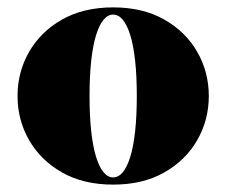

<svg xmlns="http://www.w3.org/2000/svg" viewBox="-20 -490 612 520"><path d="M286.5 10Q206 10 148 -23Q90 -56 58.8 -110.5Q27.5 -165 27.5 -230Q27.5 -295 58.8 -349.5Q90 -404 148 -437Q206 -470 286.5 -470Q367 -470 425 -437Q483 -404 514.2 -349.5Q545.5 -295 545.5 -230Q545.5 -165 514.2 -110.5Q483 -56 425 -23Q367 10 286.5 10ZM286.5 -9.5Q301 -9.5 312.8 -23.8Q324.5 -38 333 -65.8Q341.5 -93.5 346 -134.8Q350.5 -176 350.5 -230Q350.5 -284 346 -325.2Q341.5 -366.5 333 -394.2Q324.5 -422 312.8 -436.2Q301 -450.5 286.5 -450.5Q272 -450.5 260.2 -436.2Q248.5 -422 240 -394.2Q231.5 -366.5 227 -325.2Q222.5 -284 222.5 -230Q222.5 -176 227 -134.8Q231.5 -93.5 240 -65.8Q248.5 -38 260.2 -23.8Q272 -9.5 286.5 -9.5Z"/></svg>

Font: Bodoni Moda Black
Style: Regular
Weight: 900
Version: Version 2.005